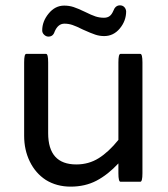

<svg xmlns="http://www.w3.org/2000/svg" viewBox="-20 -695 635 726"><path d="M139.6 -580.1Q139.6 -614.3 164.1 -644Q188.5 -673.8 222.7 -673.8Q241.2 -673.8 257.8 -668.5Q274.4 -663.1 300.8 -650.4Q326.2 -637.7 341.3 -632.8Q356.4 -627.9 373 -627.9Q385.7 -627.9 394 -633.8Q402.3 -639.6 408.2 -653.3Q416 -674.8 433.6 -674.8Q443.4 -674.8 449.7 -668.5Q456.1 -662.1 457 -652.3Q457 -616.2 433.1 -587.4Q409.2 -558.6 374 -558.6Q356.4 -558.6 340.3 -564Q324.2 -569.3 293.9 -583Q268.6 -595.7 253.9 -600.6Q239.3 -605.5 223.6 -605.5Q199.2 -605.5 186.5 -575.2Q180.7 -556.6 163.1 -556.6Q154.3 -556.6 147 -563.5Q139.6 -570.3 139.6 -580.1ZM153.3 -14.6Q114.3 -40 92.8 -84Q71.3 -127.9 71.3 -181.6V-459Q71.3 -491.2 79.1 -491.2H154.3Q162.1 -491.2 162.1 -459V-191.4Q162.1 -73.2 268.6 -73.2Q315.4 -73.2 353 -96.7Q390.6 -120.1 427.7 -166V-459Q427.7 -491.2 435.5 -491.2Q435.5 -491.2 510.7 -491.2Q518.6 -491.2 518.6 -459V-40Q518.6 -7.8 510.7 -7.8Q510.7 -7.8 435.5 -7.8Q427.7 -7.8 427.7 -40V-77.1Q387.7 -34.2 344.7 -11.7Q301.8 10.7 247.1 10.7Q194.3 10.7 153.3 -14.6Z"/></svg>

Font: YuPearl-Regular
Style: Regular
Weight: 400
Designer: Max Yao
Foundry: Max-Everyday
Version: Version 1.011; ttfautohint (v1.8.3)